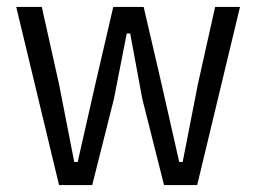

<svg xmlns="http://www.w3.org/2000/svg" viewBox="-20 -536 738 556"><path d="M27 -516H101L151 -292L195 -67H205L256 -292L308 -516H396L448 -292L499 -67H509L553 -292L603 -516H675L551 0H455L392 -250L357 -439H347L310 -250L247 0H151Z"/></svg>

Font: IBM Plex Sans Condensed
Style: Regular
Weight: 400
Width: 3
Designer: Mike Abbink, Paul van der Laan, Pieter van Rosmalen
Foundry: Bold Monday
Version: Version 1.1